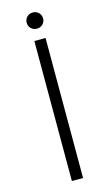

<svg xmlns="http://www.w3.org/2000/svg" viewBox="-128 -881 532 927"><g transform="rotate(-15 138.0 -417.5)"><path d="M110 -700H166V0H110ZM97 -794Q97 -812 109 -823.5Q121 -835 138 -835Q155 -835 167 -823.5Q179 -812 179 -794Q179 -777 167 -765.5Q155 -754 138 -754Q121 -754 109 -765.5Q97 -777 97 -794Z"/></g></svg>

Font: Sarabun ExtraLight
Style: Regular
Weight: 275
Designer: Suppakit Chalermlarp | Katatrad Co.,Ltd.
Foundry: Cadson Demak Co.,Ltd.
Version: Version 1.000; ttfautohint (v1.6)